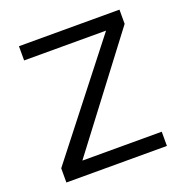

<svg xmlns="http://www.w3.org/2000/svg" viewBox="-125 -814 900 929"><g transform="rotate(-20 324.5 -349.0)"><path d="M588.4 -698.2V-625L169.9 -73.2H578.6V0H61V-73.2L492.7 -625H70.8V-698.2Z"/></g></svg>

Font: Voltera
Style: Regular
Weight: 400
Designer: Bernd Montag
Version: Version 1.301